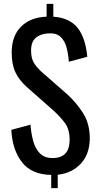

<svg xmlns="http://www.w3.org/2000/svg" viewBox="-20 -904 531 1001"><path d="M247 77V8Q144 6 94 -59Q44 -124 39 -227L139 -254Q142 -211 152.5 -171Q163 -131 187 -105.5Q211 -80 254 -80Q343 -80 343 -175Q343 -230 318 -263.5Q293 -297 255 -331L119 -451Q79 -487 60 -528Q41 -569 41 -630Q41 -717 90 -765.5Q139 -814 223 -817V-884H258V-817Q343 -811 384.5 -759Q426 -707 435 -608L339 -582Q336 -622 327 -656.5Q318 -691 295.5 -712Q273 -733 231 -730Q189 -727 165.5 -706Q142 -685 142 -641Q142 -604 154.5 -580.5Q167 -557 195 -531L332 -411Q377 -370 412.5 -315Q448 -260 448 -184Q448 -101 401.5 -51Q355 -1 281 7V77Z"/></svg>

Font: Oswald
Style: Regular
Weight: 400
Designer: Vernon Adams
Foundry: Vernon Adams
Version: Version 4.103; ttfautohint (v1.8.3)